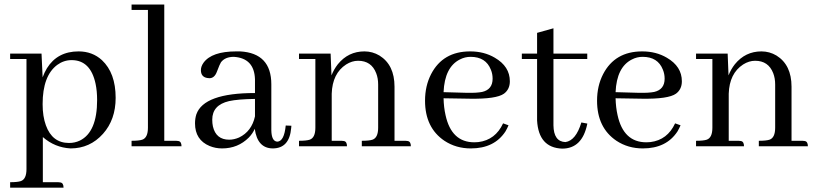

<svg xmlns="http://www.w3.org/2000/svg" viewBox="-20 -655 3663 860"><path d="M171.9 161.1V-41Q225.6 5.9 295.9 9.8Q382.8 9.8 441.4 -55.7Q498 -119.1 498 -216.8Q498 -328.1 436.5 -385.7Q393.6 -424.8 332 -424.8Q237.3 -424.8 190.4 -349.6Q178.7 -330.1 170.9 -308.6L166 -415H25.4V-390.6H98.6V102.5Q98.6 147.5 73.2 156.2Q58.6 161.1 25.4 161.1V185.5H264.6Q264.6 164.1 250 162.1Q246.1 161.1 240.2 161.1ZM300.8 -385.7Q385.7 -385.7 408.2 -279.3Q415 -247.1 415 -207Q415 -63.5 337.9 -25.4Q315.4 -14.6 289.1 -14.6Q213.9 -14.6 185.5 -93.8Q170.9 -133.8 170.9 -188.5Q170.9 -315.4 236.3 -364.3Q265.6 -385.7 300.8 -385.7Z M768.6 -24.4H715.8V-634.8H569.3V-610.4H642.6V-83Q642.6 -38.1 617.2 -29.3Q602.5 -24.4 569.3 -24.4V0H793Q793 -21.5 778.3 -23.4Q774.4 -24.4 768.6 -24.4Z M1201.2 9.8Q1276.4 9.8 1284.2 -81.1Q1285.2 -86.9 1285.2 -91.8L1259.8 -92.8Q1252.9 -21.5 1221.7 -20.5Q1196.3 -22.5 1195.3 -71.3V-277.3Q1195.3 -417 1055.7 -424.8Q1046.9 -424.8 1038.1 -424.8Q928.7 -424.8 891.6 -374Q879.9 -357.4 879.9 -340.8Q879.9 -310.5 908.2 -305.7Q913.1 -304.7 918 -304.7Q940.4 -304.7 951.2 -333Q964.8 -369.1 969.7 -376Q988.3 -400.4 1027.3 -400.4Q1119.1 -394.5 1122.1 -299.8V-238.3Q892.6 -238.3 859.4 -142.6Q853.5 -124 853.5 -102.5Q853.5 -28.3 918.9 -1Q945.3 9.8 974.6 9.8Q1045.9 9.8 1094.7 -39.1Q1112.3 -57.6 1121.1 -78.1Q1132.8 8.8 1201.2 9.8ZM1006.8 -29.3Q947.3 -29.3 933.6 -88.9Q930.7 -102.5 930.7 -119.1Q930.7 -184.6 1005.9 -202.1Q1045.9 -210.9 1122.1 -211.9V-133.8Q1107.4 -66.4 1050.8 -39.1Q1028.3 -29.3 1006.8 -29.3Z M1509.8 -24.4H1465.8V-235.4Q1468.8 -326.2 1530.3 -366.2Q1556.6 -382.8 1584 -382.8Q1643.6 -382.8 1665 -327.1Q1673.8 -304.7 1673.8 -276.4V-83Q1673.8 -38.1 1648.4 -29.3Q1633.8 -24.4 1600.6 -24.4V0H1820.3Q1820.3 -21.5 1805.7 -23.4Q1801.8 -24.4 1795.9 -24.4H1747.1V-266.6Q1747.1 -364.3 1679.7 -406.2Q1648.4 -424.8 1612.3 -424.8Q1540 -424.8 1493.2 -367.2Q1475.6 -344.7 1464.8 -317.4L1460.9 -415H1319.3V-390.6H1392.6V-83Q1392.6 -38.1 1367.2 -29.3Q1352.5 -24.4 1319.3 -24.4V0H1534.2Q1534.2 -21.5 1519.5 -23.4Q1515.6 -24.4 1509.8 -24.4Z M2087.9 -400.4Q2156.2 -400.4 2178.7 -342.8Q2186.5 -324.2 2186.5 -302.7Q2186.5 -253.9 2139.6 -243.2Q2115.2 -238.3 2070.3 -239.3L1966.8 -242.2Q1971.7 -354.5 2040 -388.7Q2062.5 -400.4 2087.9 -400.4ZM2257.8 -93.8 2233.4 -102.5Q2199.2 -28.3 2123 -18.6Q2113.3 -17.6 2104.5 -17.6Q2002 -17.6 1975.6 -139.6Q1967.8 -173.8 1966.8 -214.8L2084 -212.9Q2203.1 -210.9 2237.3 -235.4Q2263.7 -254.9 2263.7 -291Q2263.7 -357.4 2196.3 -396.5Q2148.4 -424.8 2085.9 -424.8Q1963.9 -424.8 1911.1 -323.2Q1883.8 -270.5 1883.8 -204.1Q1883.8 -83 1970.7 -24.4Q2022.5 9.8 2088.9 9.8Q2194.3 9.8 2244.1 -66.4Q2252 -80.1 2257.8 -93.8Z M2317.4 -390.6H2385.7V-115.2Q2392.6 6.8 2498 10.7Q2587.9 10.7 2610.4 -99.6Q2610.4 -100.6 2610.4 -101.6L2584 -106.4Q2559.6 -25.4 2512.7 -18.6Q2460 -20.5 2459 -93.8V-390.6H2610.4V-415H2459V-528.3L2385.7 -507.8V-415H2317.4Z M2858.4 -400.4Q2926.8 -400.4 2949.2 -342.8Q2957 -324.2 2957 -302.7Q2957 -253.9 2910.2 -243.2Q2885.7 -238.3 2840.8 -239.3L2737.3 -242.2Q2742.2 -354.5 2810.5 -388.7Q2833 -400.4 2858.4 -400.4ZM3028.3 -93.8 3003.9 -102.5Q2969.7 -28.3 2893.6 -18.6Q2883.8 -17.6 2875 -17.6Q2772.5 -17.6 2746.1 -139.6Q2738.3 -173.8 2737.3 -214.8L2854.5 -212.9Q2973.6 -210.9 3007.8 -235.4Q3034.2 -254.9 3034.2 -291Q3034.2 -357.4 2966.8 -396.5Q2918.9 -424.8 2856.4 -424.8Q2734.4 -424.8 2681.6 -323.2Q2654.3 -270.5 2654.3 -204.1Q2654.3 -83 2741.2 -24.4Q2793 9.8 2859.4 9.8Q2964.8 9.8 3014.6 -66.4Q3022.5 -80.1 3028.3 -93.8Z M3288.1 -24.4H3244.1V-235.4Q3247.1 -326.2 3308.6 -366.2Q3335 -382.8 3362.3 -382.8Q3421.9 -382.8 3443.4 -327.1Q3452.1 -304.7 3452.1 -276.4V-83Q3452.1 -38.1 3426.8 -29.3Q3412.1 -24.4 3378.9 -24.4V0H3598.6Q3598.6 -21.5 3584 -23.4Q3580.1 -24.4 3574.2 -24.4H3525.4V-266.6Q3525.4 -364.3 3458 -406.2Q3426.8 -424.8 3390.6 -424.8Q3318.4 -424.8 3271.5 -367.2Q3253.9 -344.7 3243.2 -317.4L3239.3 -415H3097.7V-390.6H3170.9V-83Q3170.9 -38.1 3145.5 -29.3Q3130.9 -24.4 3097.7 -24.4V0H3312.5Q3312.5 -21.5 3297.9 -23.4Q3293.9 -24.4 3288.1 -24.4Z"/></svg>

Font: Abhaya Libre
Style: Regular
Weight: 400
Designer: Pushpananda Ekanayake, Sol Matas, Pathum Egodawatta
Foundry: Mooniak
Version: Version 1.050 ; ttfautohint (v1.6)